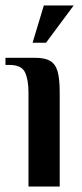

<svg xmlns="http://www.w3.org/2000/svg" viewBox="-22 -681 300 701"><path d="M82 0V-344Q82 -389 69.5 -416.5Q57 -444 12 -444H-2V-470H106Q141 -470 160.5 -459Q180 -448 188 -421Q196 -394 196 -344V0ZM97 -525 138 -661H247L146 -525Z"/></svg>

Font: El Messiri SemiBold
Style: Regular
Weight: 600
Designer: Mohamed Gaber
Foundry: Kief Type Foundry
Version: Version 2.020; ttfautohint (v1.8.3)